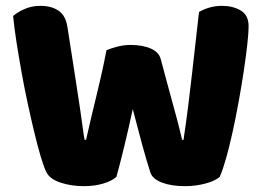

<svg xmlns="http://www.w3.org/2000/svg" viewBox="-20 -630 903 658"><path d="M345 -458Q356 -463 379.5 -469.5Q403 -476 427 -476Q469 -476 497 -463.5Q525 -451 531 -427Q542 -386 551.5 -350.5Q561 -315 570 -282.5Q579 -250 587.5 -218Q596 -186 604 -151H609Q618 -212 625 -267.5Q632 -323 638 -376.5Q644 -430 650 -482.5Q656 -535 662 -589Q699 -610 741 -610Q778 -610 805 -594Q832 -578 832 -540Q832 -518 827.5 -477.5Q823 -437 815.5 -387Q808 -337 798 -282Q788 -227 777 -177Q766 -127 754.5 -86.5Q743 -46 733 -24Q718 -10 684 -1Q650 8 614 8Q567 8 534.5 -4.5Q502 -17 495 -40Q482 -80 467 -135Q452 -190 435 -256Q421 -191 406 -129Q391 -67 379 -24Q364 -10 334 -1Q304 8 268 8Q223 8 186.5 -4.5Q150 -17 139 -40Q130 -58 119.5 -93.5Q109 -129 98 -174.5Q87 -220 75.5 -273Q64 -326 54.5 -379Q45 -432 37 -482.5Q29 -533 25 -575Q39 -588 64 -599Q89 -610 118 -610Q156 -610 180.5 -593.5Q205 -577 211 -538Q227 -436 237.5 -368Q248 -300 254.5 -256.5Q261 -213 264 -189Q267 -165 270 -151H275Q284 -191 292 -225Q300 -259 308.5 -293.5Q317 -328 326 -367.5Q335 -407 345 -458Z"/></svg>

Font: Baloo Bhaina 2 ExtraBold
Style: Regular
Weight: 800
Designer: Yesha Goshar, Manish Minz, Shuchita Grover and Ek Type
Foundry: Ek Type
Version: Version 1.640;hotconv 1.0.111;makeotfexe 2.5.65597; ttfautoh